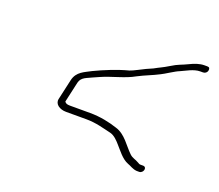

<svg xmlns="http://www.w3.org/2000/svg" viewBox="-68 -515 580 508"><g transform="rotate(20 222.5 -261.0)"><path d="M128 -182H185C213 -182 235 -175 257 -170C269 -167 279 -156 286 -148C298 -135 311 -116 329 -109C338 -106 345 -100 357 -99H364C376 -99 381 -118 368 -118H361C358 -118 356 -119 353 -121C343 -127 335 -127 327 -135C309 -152 294 -180 266 -188C245 -195 218 -201 189 -201H132C123 -201 120 -203 117 -207L130 -265C134 -282 151 -285 162 -291L180 -299C209 -312 245 -319 271 -334C292 -345 310 -351 329 -361C338 -365 363 -382 374 -386C388 -392 407 -404 425 -404H433C439 -404 444 -408 445 -414C446 -420 444 -423 438 -423H430C417 -423 403 -418 391 -412C373 -403 364 -402 345 -390C327 -379 322 -378 306 -369L288 -361C279 -357 258 -345 248 -342C217 -334 183 -320 156 -307C138 -297 117 -291 111 -265L98 -207C95 -192 110 -182 128 -182Z"/></g></svg>

Font: Electronic
Style: ExThnIt
Weight: 100
Version: Version 1.011